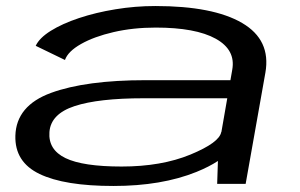

<svg xmlns="http://www.w3.org/2000/svg" viewBox="-20 -610 996 637"><path d="M700.5 0 703 -76Q674.5 -57 631.5 -39.5Q516 7 356.5 7Q194 7 111.2 -32.8Q28.5 -72.5 31 -160Q34 -259.5 149.2 -301.8Q264.5 -344 464 -344H744.5L750.5 -378.5Q762.5 -444.5 695.8 -481.5Q629 -518.5 496.5 -518.5Q421.5 -518.5 356.8 -503.5Q292 -488.5 248.8 -464Q205.5 -439.5 195.5 -411L98.5 -458Q110.5 -484 148.5 -507.8Q186.5 -531.5 242 -550Q297.5 -568.5 363 -579.2Q428.5 -590 495.5 -590Q687 -590 783.2 -533.8Q879.5 -477.5 860.5 -369L795 0ZM714.5 -172 734 -284H457Q306.5 -284 227.5 -258Q148.5 -232 144 -172Q139.5 -113.5 197.2 -85.5Q255 -57.5 383.5 -57.5Q515.5 -57.5 611.8 -97.2Q708 -137 714 -172Z"/></svg>

Font: Anybody UltraExpanded Regular
Style: Italic
Weight: 400
Width: 9
Italic angle: -10°
Designer: Tyler Finck
Foundry: Etcetera Type Company
Version: Version 1.010; ttfautohint (v1.8.3) -l 8 -r 50 -G 200 -x 14 